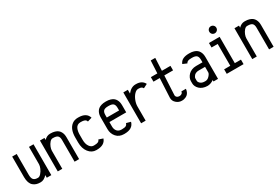

<svg xmlns="http://www.w3.org/2000/svg" viewBox="67 -1689 3918 2694"><g transform="rotate(-30 2026.0 -342.0)"><path d="M324.7 -500H397.9V0H324.7V-43Q275.9 12.2 219.7 12.2H210.9Q178.7 12.2 151.6 3.4Q124.5 -5.4 101.6 -24.7Q78.6 -43.9 65.4 -79.6Q52.2 -115.2 52.2 -164.6V-500H125.5V-164.6Q125.5 -106 146.7 -83.5Q168 -61 210.9 -61H219.7Q242.7 -61 268.1 -89.4Q293.5 -117.7 309.1 -154.8Q324.7 -191.9 324.7 -218.3Z M575.7 0H502.4V-500H575.7V-467.3Q619.1 -512.2 670.9 -512.2H679.7Q718.8 -512.2 748.8 -502.9Q778.8 -493.7 797.4 -478.8Q815.9 -463.9 827.6 -442.4Q839.4 -420.9 843.8 -398.9Q848.1 -377 848.1 -351.1V0H774.9V-351.1Q774.9 -398.9 753.9 -418.9Q732.9 -439 679.7 -439H670.9Q647.5 -439 624.8 -412.8Q602.1 -386.7 588.9 -352.5Q575.7 -318.4 575.7 -291.5Z M1129.9 -438.5H1121.1Q1093.8 -438.5 1074.2 -425.5Q1054.7 -412.6 1044.7 -390.4Q1034.7 -368.2 1030.3 -344Q1025.9 -319.8 1025.9 -291.5V-208.5Q1025.9 -142.6 1053.7 -101.8Q1081.5 -61 1121.1 -61H1129.9Q1170.4 -61 1190.9 -70.6Q1211.4 -80.1 1219.2 -103.5L1288.6 -80.1Q1257.8 12.2 1129.9 12.2H1121.1Q1048.8 12.2 1000.7 -49.8Q952.6 -111.8 952.6 -208.5V-291.5Q952.6 -355 970.5 -403.8Q988.3 -452.6 1027.1 -482.2Q1065.9 -511.7 1121.1 -511.7H1129.9Q1260.7 -511.7 1289.6 -416L1219.2 -394.5Q1214.8 -408.7 1207 -417.7Q1199.2 -426.8 1180.2 -432.6Q1161.1 -438.5 1129.9 -438.5Z M1476.1 -237.3V-164.6Q1476.1 -120.6 1500.2 -90.8Q1524.4 -61 1571.3 -61H1580.1Q1626.5 -61 1645.5 -73Q1664.6 -85 1670.9 -108.4L1741.2 -88.9Q1713.9 12.2 1580.1 12.2H1571.3Q1493.2 12.2 1448 -39.6Q1402.8 -91.3 1402.8 -164.6V-351.1Q1402.8 -377 1407.2 -398.9Q1411.6 -420.9 1423.3 -442.4Q1435.1 -463.9 1453.6 -478.8Q1472.2 -493.7 1502.2 -502.9Q1532.2 -512.2 1571.3 -512.2H1580.1Q1619.1 -512.2 1649.2 -502.9Q1679.2 -493.7 1697.8 -478.8Q1716.3 -463.9 1728 -442.4Q1739.7 -420.9 1744.1 -398.9Q1748.5 -377 1748.5 -351.1V-237.3ZM1675.3 -310.5V-351.1Q1675.3 -398.9 1654.3 -418.9Q1633.3 -439 1580.1 -439H1571.3Q1518.1 -439 1497.1 -418.9Q1476.1 -398.9 1476.1 -351.1V-310.5Z M1926.3 0H1853V-500H1926.3V-439Q1984.4 -512.2 2055.7 -512.2H2064.5Q2161.6 -512.2 2198.2 -439L2132.8 -405.8Q2124 -422.9 2108.9 -430.9Q2093.8 -439 2064.5 -439H2055.7Q2025.9 -439 1995.4 -406.5Q1964.8 -374 1945.6 -324.7Q1926.3 -275.4 1926.3 -229.5Z M2514.6 -61Q2532.7 -61 2548.6 -72.3Q2564.5 -83.5 2565.9 -105H2639.2Q2636.7 -76.2 2626 -54Q2615.2 -31.7 2601.3 -19.8Q2587.4 -7.8 2569.8 0Q2552.2 7.8 2539.3 10Q2526.4 12.2 2514.6 12.2H2505.9Q2458.5 12.2 2419.9 -21.7Q2381.3 -55.7 2381.3 -103V-110.8L2396.5 -418.9H2294.9V-492.2H2399.9L2410.2 -695.8H2483.4L2473.6 -492.2H2612.3V-418.9H2470.2L2454.6 -106.9V-103Q2454.6 -88.9 2469 -75Q2483.4 -61 2505.9 -61Z M2921.9 -237.3Q2897.5 -237.3 2877.9 -229Q2858.4 -220.7 2847.9 -208.5Q2837.4 -196.3 2832 -184.8Q2826.7 -173.3 2826.7 -164.6V-126.5Q2826.7 -105.5 2850.8 -83.3Q2875 -61 2921.9 -61H2930.7Q2966.8 -61 2996.3 -93.5Q3025.9 -126 3025.9 -147.5V-237.3ZM2921.9 -512.2H2930.7Q2969.7 -512.2 2999.8 -502.9Q3029.8 -493.7 3048.3 -478.8Q3066.9 -463.9 3078.6 -442.4Q3090.3 -420.9 3094.7 -398.9Q3099.1 -377 3099.1 -351.1V0H3025.9V-23.9Q2983.4 8.3 2930.7 12.2H2921.9Q2883.8 12.2 2851.3 0Q2818.8 -12.2 2797.9 -32.2Q2776.9 -52.2 2765.1 -76.7Q2753.4 -101.1 2753.4 -126.5V-164.6Q2753.4 -189.5 2765.1 -215.1Q2776.9 -240.7 2797.6 -262.2Q2818.4 -283.7 2851.1 -297.1Q2883.8 -310.5 2921.9 -310.5H3025.9V-351.1Q3025.9 -398.9 3004.9 -418.9Q2983.9 -439 2930.7 -439H2921.9Q2881.8 -439 2862.5 -430.4Q2843.3 -421.9 2835.4 -402.8L2768.1 -431.2Q2786.1 -475.1 2825 -493.7Q2863.8 -512.2 2921.9 -512.2Z M3339.6 -592.8Q3323.2 -609.4 3323.2 -633.3Q3323.2 -657.2 3339.6 -673.8Q3356 -690.4 3379.9 -690.4Q3403.8 -690.4 3420.7 -673.8Q3437.5 -657.2 3437.5 -633.3Q3437.5 -609.4 3420.7 -592.8Q3403.8 -576.2 3379.9 -576.2Q3356 -576.2 3339.6 -592.8ZM3240.2 -500H3413.1V-73.2H3512.7V0H3240.2V-73.2H3339.8V-426.8H3240.2Z M3727.1 0H3653.8V-500H3727.1V-467.3Q3770.5 -512.2 3822.3 -512.2H3831.1Q3870.1 -512.2 3900.1 -502.9Q3930.2 -493.7 3948.7 -478.8Q3967.3 -463.9 3979 -442.4Q3990.7 -420.9 3995.1 -398.9Q3999.5 -377 3999.5 -351.1V0H3926.3V-351.1Q3926.3 -398.9 3905.3 -418.9Q3884.3 -439 3831.1 -439H3822.3Q3798.8 -439 3776.1 -412.8Q3753.4 -386.7 3740.2 -352.5Q3727.1 -318.4 3727.1 -291.5Z"/></g></svg>

Font: Anka/Coder Narrow
Style: Regular
Weight: 400
Width: 3
Monospace: yes
Version: Version 001.100